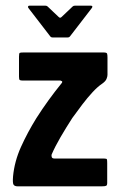

<svg xmlns="http://www.w3.org/2000/svg" viewBox="-20 -657 425 677"><path d="M26 -35Q31 -88 54 -139Q77 -190 108 -240Q129 -273 151.5 -304Q174 -335 196 -362Q199 -365 199.5 -368Q200 -371 193 -373H60Q52 -373 49.5 -375Q47 -377 47 -387V-457Q47 -469 49.5 -470.5Q52 -472 63 -472H345Q356 -472 357.5 -468Q359 -464 359 -454V-393Q359 -387 355.5 -378.5Q352 -370 339 -361Q324 -351 306 -331.5Q288 -312 270.5 -289Q253 -266 235 -241Q213 -207 193.5 -173.5Q174 -140 162 -112Q161 -108 162.5 -103Q164 -98 173 -98H347Q356 -98 357 -95Q358 -92 358 -82V-12Q358 -4 354.5 -2Q351 0 339 0H42Q32 0 28 -5.5Q24 -11 26 -35ZM165 -525Q160 -525 157 -529L80 -629Q78 -632 79 -634.5Q80 -637 84 -637H140Q145 -637 148 -634L187 -597Q192 -592 197 -597L236 -634Q239 -637 244 -637H300Q305 -637 305.5 -634.5Q306 -632 304 -629L227 -529Q224 -525 219 -525Z"/></svg>

Font: Glory
Style: Bold
Weight: 700
Designer: Robert Leuschke
Foundry: Robert Leuschke
Version: Version 1.011